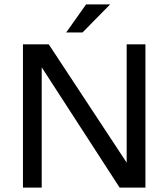

<svg xmlns="http://www.w3.org/2000/svg" viewBox="-20 -850 763 870"><path d="M639 0H522L169 -545V0H84V-649H201L554 -113V-649H639ZM479 -830 354 -703H280L370 -830Z"/></svg>

Font: Play
Style: Regular
Weight: 400
Designer: Jonas Hecksher
Foundry: Jonas Hecksher, Playtypeª, e-types AS
Version: Version 1.002